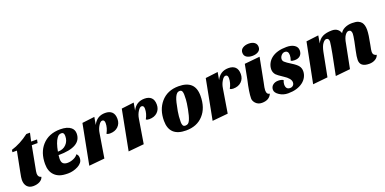

<svg xmlns="http://www.w3.org/2000/svg" viewBox="-10 -1550 4795 2389"><g transform="rotate(-20 2387.5 -355.0)"><path d="M33 -100Q33 -127 47 -195L100 -465H41L45 -495Q165 -531 281 -619H329L305 -510H383L374 -465H297L246 -195Q233 -133 233 -112Q233 -64 275 -54Q265 -20 229 0Q193 20 142 20Q91 20 62 -12Q33 -44 33 -100Z M779 -169Q804 -152 804 -114.5Q804 -77 785 -53Q766 -29 735 -13Q671 20 602 20Q533 20 492.5 5Q452 -10 425 -38Q372 -91 372 -188Q372 -339 454 -431Q542 -530 695 -530Q790 -530 837 -490Q872 -460 872 -411Q872 -235 568 -235Q564 -209 564 -187Q564 -141 584.5 -123.5Q605 -106 643 -106Q681 -106 721.5 -123.5Q762 -141 779 -169ZM575 -278Q646 -278 687 -322Q728 -364 728 -431Q728 -454 719.5 -466.5Q711 -479 694 -479Q677 -479 662.5 -472.5Q648 -466 633 -444Q596 -394 575 -278Z M1219 -281Q1255 -345 1255 -410Q1255 -453 1224 -453Q1200 -453 1175 -412Q1149 -371 1141 -318L1089 0L882 20L984 -510L1149 -530L1131 -429Q1180 -530 1290 -530Q1348 -530 1379.5 -500Q1411 -470 1411 -408.5Q1411 -347 1370.5 -308Q1330 -269 1261 -269Q1231 -269 1219 -281Z M1740 -281Q1776 -345 1776 -410Q1776 -453 1745 -453Q1721 -453 1696 -412Q1670 -371 1662 -318L1610 0L1403 20L1505 -510L1670 -530L1652 -429Q1701 -530 1811 -530Q1869 -530 1900.5 -500Q1932 -470 1932 -408.5Q1932 -347 1891.5 -308Q1851 -269 1782 -269Q1752 -269 1740 -281Z M2166 20Q1946 20 1946 -187Q1946 -334 2027 -429Q2113 -530 2262 -530Q2370 -530 2425 -480Q2480 -430 2480 -325Q2480 -165 2394 -72Q2310 20 2166 20ZM2137 -100Q2137 -74 2145.5 -57Q2154 -40 2177 -40Q2200 -40 2214.5 -51Q2229 -62 2240 -88Q2260 -134 2276 -219.5Q2292 -305 2293.5 -342Q2295 -379 2295 -406.5Q2295 -434 2287 -452Q2279 -470 2256.5 -470Q2234 -470 2219 -456Q2204 -442 2192 -415Q2180 -388 2170.5 -347.5Q2161 -307 2149 -243Q2137 -179 2137 -100Z M2852 -281Q2888 -345 2888 -410Q2888 -453 2857 -453Q2833 -453 2808 -412Q2782 -371 2774 -318L2722 0L2515 20L2617 -510L2782 -530L2764 -429Q2813 -530 2923 -530Q2981 -530 3012.5 -500Q3044 -470 3044 -408.5Q3044 -347 3003.5 -308Q2963 -269 2894 -269Q2864 -269 2852 -281Z M3300 -55Q3269 20 3170 20Q3119 20 3087 -15Q3060 -46 3060 -77Q3060 -158 3097 -316L3134 -510L3337 -530L3276 -214Q3259 -140 3259 -114Q3259 -57 3300 -55ZM3152 -649Q3152 -688 3184.5 -709Q3217 -730 3264 -730Q3311 -730 3339.5 -709Q3368 -688 3368 -649Q3368 -610 3336.5 -590Q3305 -570 3258 -570Q3211 -570 3181.5 -590Q3152 -610 3152 -649Z M3684 -351Q3698 -388 3698 -420Q3698 -479 3650 -479Q3625 -479 3604.5 -456.5Q3584 -434 3584 -406Q3584 -386 3600 -370Q3623 -348 3682 -312Q3741 -276 3763.5 -246.5Q3786 -217 3786 -176.5Q3786 -136 3766.5 -99Q3747 -62 3712 -36Q3637 20 3517 20Q3452 20 3402 -14Q3352 -47 3352 -86Q3352 -125 3380.5 -148Q3409 -171 3451 -171Q3493 -171 3519 -155Q3506 -122 3506 -100Q3506 -34 3562 -34Q3586 -34 3602 -49Q3618 -64 3618 -90Q3618 -141 3532 -195Q3462 -241 3446 -259Q3419 -291 3419 -331Q3419 -371 3438 -409Q3457 -447 3492 -474Q3565 -530 3692 -530Q3757 -530 3795.5 -504Q3834 -478 3834 -434Q3834 -390 3807.5 -365Q3781 -340 3733 -340Q3700 -340 3684 -351Z M4591 20Q4470 20 4470 -74Q4470 -115 4487.5 -194.5Q4505 -274 4511 -306Q4525 -379 4525 -402Q4525 -453 4487 -453Q4462 -453 4438 -418.5Q4414 -384 4403 -315L4341 0L4146 20L4200 -252Q4209 -297 4217 -348Q4225 -399 4225 -407Q4225 -453 4191 -453Q4168 -453 4143 -419Q4118 -385 4104 -315L4043 0L3846 20L3951 -510L4114 -530L4097 -429Q4123 -483 4171 -506.5Q4219 -530 4294 -530Q4337 -530 4365 -509Q4393 -488 4402 -454Q4419 -489 4462.5 -509.5Q4506 -530 4559.5 -530Q4613 -530 4639.5 -518.5Q4666 -507 4682 -488Q4709 -453 4709 -389Q4709 -326 4682 -195Q4668 -131 4668 -107.5Q4668 -84 4681.5 -70Q4695 -56 4715 -54Q4705 -20 4670.5 0Q4636 20 4591 20Z"/></g></svg>

Font: Sansita One
Style: Regular
Weight: 400
Version: Version 1.002